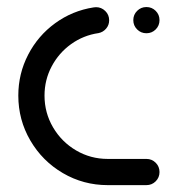

<svg xmlns="http://www.w3.org/2000/svg" viewBox="-20 -539 505 559"><path d="M33.3 -260.7Q33.3 -324.4 62 -379.8Q90.7 -435.2 140.7 -471.5Q190.7 -507.8 252.2 -517.4Q257.4 -518.1 259.6 -518.1Q275.2 -518.1 286.5 -507Q297.8 -495.9 297.8 -480Q297.8 -465.9 288.9 -455.6Q280 -445.2 266.7 -442.6Q223 -436.3 187 -410.6Q151.1 -384.8 130.4 -345.6Q109.6 -306.3 109.6 -260.7Q109.6 -210.7 134.4 -168.3Q159.3 -125.9 201.5 -101.1Q243.7 -76.3 293.7 -76.3H406.3Q422.2 -76.3 433.3 -65.2Q444.4 -54.1 444.4 -38.1Q444.4 -22.2 433.3 -11.1Q422.2 0 406.3 0H293.7Q223 0 163.1 -35Q103.3 -70 68.3 -130Q33.3 -190 33.3 -260.7ZM368.1 -480.4Q368.1 -496.3 379.3 -507.4Q390.4 -518.5 406.3 -518.5Q422.2 -518.5 433.3 -507.4Q444.4 -496.3 444.4 -480.4Q444.4 -464.4 433.3 -453.3Q422.2 -442.2 406.3 -442.2Q390.4 -442.2 379.3 -453.3Q368.1 -464.4 368.1 -480.4Z"/></svg>

Font: 26F Galaxy Sans
Style: Bold
Weight: 700
Designer: C₂₉H₂₅N₃O₅
Version: Version 1.100